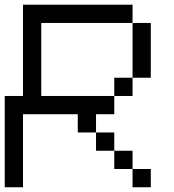

<svg xmlns="http://www.w3.org/2000/svg" viewBox="-20 -789 732 809"><path d="M538.5 0V-76.9H615.4V0ZM461.5 -76.9V-153.8H538.5V-76.9ZM384.6 -153.8V-230.8H461.5V-153.8ZM461.5 -384.6V-461.5H538.5V-384.6ZM538.5 -461.5V-692.3H615.4V-461.5ZM0 0V-384.6H76.9V-769.2H538.5V-692.3H153.8V-384.6H461.5V-307.7H384.6V-230.8H307.7V-307.7H76.9V0Z"/></svg>

Font: Mintsoda - Lime Green 13x16
Style: Regular
Weight: 400
Designer: Mintsoda-15
Version: Version 1.0